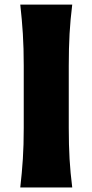

<svg xmlns="http://www.w3.org/2000/svg" viewBox="-20 -821 404 841"><path d="M68.8 0H296.4Q288.2 -64.3 284.7 -124.8Q281.2 -185.4 281.2 -260.9V-532.9Q281.2 -610.8 284.7 -672.9Q288.2 -734.9 296.4 -800.8H68.8Q76.2 -734.9 80.1 -672.9Q84 -610.8 84 -532.9V-260.9Q84 -185.4 80.1 -124.8Q76.2 -64.3 68.8 0Z"/></svg>

Font: Pinar FD VF
Style: Regular
Weight: 300
Designer: Amin Abedi
Version: Version 2.000